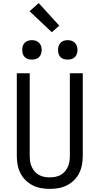

<svg xmlns="http://www.w3.org/2000/svg" viewBox="-20 -1206 640 1234"><path d="M300 8Q272 8 243.5 3Q215 -2 189.5 -15Q164 -28 143.5 -48.5Q123 -69 110.5 -94.5Q98 -120 93 -148Q88 -176 88 -205V-735H171V-205Q171 -187 173.5 -169Q176 -151 183.5 -134.5Q191 -118 203 -104Q215 -90 230.5 -81.5Q246 -73 264 -69.5Q282 -66 300 -66Q318 -66 336 -69.5Q354 -73 369.5 -81.5Q385 -90 397 -104Q409 -118 416.5 -134.5Q424 -151 426.5 -169Q429 -187 429 -205V-735H512V-205Q512 -176 507 -148Q502 -120 489.5 -94.5Q477 -69 456.5 -48.5Q436 -28 410.5 -15Q385 -2 356.5 3Q328 8 300 8ZM415 -823Q402 -823 390 -826.5Q378 -830 369 -839Q360 -848 356.5 -860Q353 -872 353 -885Q353 -898 356.5 -910Q360 -922 369 -931Q378 -940 390 -944Q402 -948 415 -948Q428 -948 440 -944Q452 -940 461 -931Q470 -922 474 -910Q478 -898 478 -885Q478 -872 474 -860Q470 -848 461 -839Q452 -830 440 -826.5Q428 -823 415 -823ZM185 -823Q172 -823 160 -826.5Q148 -830 139 -839Q130 -848 126.5 -860Q123 -872 123 -885Q123 -898 126.5 -910Q130 -922 139 -931Q148 -940 160 -944Q172 -948 185 -948Q198 -948 210 -944Q222 -940 231 -931Q240 -922 244 -910Q248 -898 248 -885Q248 -872 244 -860Q240 -848 231 -839Q222 -830 210 -826.5Q198 -823 185 -823ZM313 -999 170 -1134 229 -1186 361 -1041Z"/></svg>

Font: Iosevka Extended
Style: Regular
Weight: 400
Width: 7
Monospace: yes
Designer: Belleve Invis
Foundry: Belleve Invis
Version: Version 32.5.0; ttfautohint (v1.8.4)